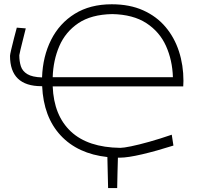

<svg xmlns="http://www.w3.org/2000/svg" viewBox="-20 -746 956 920"><path d="M179 -333Q28 -333 28 -478.5Q28 -484 33.8 -508.8Q39.5 -533.5 47.2 -563.2Q55 -593 60.5 -613.5L103.5 -610Q96.5 -581.5 86.8 -543.2Q77 -505 72.5 -481.5Q72.5 -452 80 -428.5Q87.5 -405 111 -390.8Q134.5 -376.5 181.5 -375Q185 -476 225 -555.2Q265 -634.5 338.5 -680Q412 -725.5 515.5 -725.5Q601.5 -725.5 666 -696.5Q730.5 -667.5 773.2 -616.8Q816 -566 837.5 -499.8Q859 -433.5 859 -358.5L858 -332H232.5Q238 -192.5 319.5 -116Q401 -39.5 556.5 -37.5Q571.5 -37.5 608.2 -45Q645 -52.5 695.8 -66.8Q746.5 -81 803 -100.5L811 -48.5Q729 -22.5 660.5 -6.5Q592 9.5 554.5 9.5Q549.5 9.5 545 9.5Q544 46 543 82.2Q542 118.5 541.5 155H498Q497 118 496.2 80.8Q495.5 43.5 494.5 6.5Q352.5 -9 270.5 -97.2Q188.5 -185.5 182 -333ZM517.5 -678.5Q417 -676.5 355.2 -634.8Q293.5 -593 264.2 -525Q235 -457 232.5 -376H808.5Q806 -457.5 775.5 -525.5Q745 -593.5 681.5 -635Q618 -676.5 517.5 -678.5Z"/></svg>

Font: Commissioner Loud ExtraLight
Style: Regular
Weight: 200
Designer: Kostas Bartsokas
Foundry: Kostas Bartsokas
Version: Version 1.000; ttfautohint (v1.8.3)